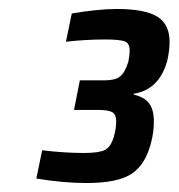

<svg xmlns="http://www.w3.org/2000/svg" viewBox="-20 -824 398 428"><path d="M61 -426 74 -489Q124 -483 167 -483Q200 -483 213.5 -489.5Q227 -496 234 -520Q239 -538 239 -554Q239 -569 230 -574Q221 -579 198 -579H145L158 -645H215Q236 -645 247 -653Q258 -661 266 -686Q269 -700 269 -712Q269 -728 257.5 -732Q246 -736 214 -736Q172 -736 127 -731L140 -794Q200 -804 240 -804Q303 -804 330.5 -787Q358 -770 358 -731Q358 -712 353 -689Q335 -624 278 -615V-613Q301 -608 312 -594Q323 -580 323 -553Q323 -530 317 -507Q305 -458 274 -437Q243 -416 173 -416Q121 -416 61 -426Z"/></svg>

Font: Saira Semi Condensed SemiBold
Style: Italic
Weight: 600
Width: 4
Italic angle: -12°
Designer: Hector Gatti with collaboration of the Omnibus-Type team
Foundry: Omnibus-Type
Version: Version 1.001; ttfautohint (v1.8)